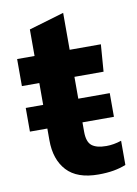

<svg xmlns="http://www.w3.org/2000/svg" viewBox="-75 -666 517 727"><g transform="rotate(-10 184.0 -303.0)"><path d="M17 -195V-286H84V-370H17V-474H84V-576L219 -616V-474H339L331 -370H219V-286H340V-195H219V-159Q219 -120 237 -105.5Q255 -91 293 -91Q321 -91 351 -101V-8Q329 1 303 5.5Q277 10 245 10Q163 10 123.5 -33Q84 -76 84 -150V-195Z"/></g></svg>

Font: Kanit Medium
Style: Regular
Weight: 500
Designer: Katatrad Team
Foundry: CadsonDemak
Version: Version 2.000; ttfautohint (v1.8.3)